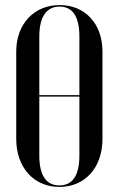

<svg xmlns="http://www.w3.org/2000/svg" viewBox="-20 -728 467 757"><path d="M44 -180C44 -68 113 9 214 9C315 9 384 -67 384 -180V-525C384 -634 316 -708 215 -708C114 -708 44 -633 44 -525ZM135 -585C135 -661 163 -702 215 -702C266 -702 293 -663 293 -585V-353H135ZM135 -347H293V-114C293 -36 266 3 214 3C162 3 135 -37 135 -114Z"/></svg>

Font: Moniqa SemBd Display
Style: Regular
Weight: 600
Designer: Rajesh Rajput
Foundry: Rajesh Rajput
Version: Version 1.000